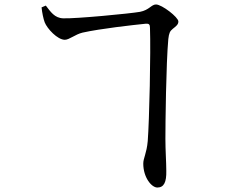

<svg xmlns="http://www.w3.org/2000/svg" viewBox="-20 -789 1040 859"><path d="M651 -664C655 -555 648 -250 641 -158C636 -102 621 -82 621 -57C621 5 658 50 684 50C714 50 725 25 724 -24C724 -64 720 -115 720 -168C720 -236 723 -504 733 -614C736 -640 740 -650 753 -660C768 -672 778 -679 778 -693C778 -712 704 -769 678 -769C657 -769 648 -744 606 -736C560 -728 320 -705 263 -707C224 -708 206 -737 185 -764L166 -756C168 -734 174 -705 180 -689C191 -661 237 -611 270 -611C290 -611 316 -635 349 -643C430 -661 574 -677 633 -683C647 -684 651 -679 651 -664Z"/></svg>

Font: Noto Serif TC Medium
Style: Regular
Weight: 500
Designer: Ryoko NISHIZUKA 西塚涼子 (kana & ideographs); Frank Grießhammer (Latin, Greek & Cyrillic); Wenlong ZHANG 张文龙 (bopomofo); San
Foundry: Adobe
Version: Version 2.001;hotconv 1.1.0;makeotfexe 2.6.0